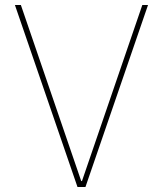

<svg xmlns="http://www.w3.org/2000/svg" viewBox="-20 -753 656 773"><path d="M324 0H292L40 -733H64L307 -24H310L553 -733H576Z"/></svg>

Font: IBM Plex Sans JP Thin
Style: Regular
Weight: 100
Designer: Mike Abbink; Paul van der Laan; Pieter van Rosmalen; Wujin Sim; Yejin Wi; Jinhee Kim; Boomi Park; Yona Kim; Kichan Ma
Foundry: Sandoll Inc.
Version: Version 1.001